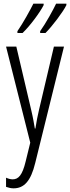

<svg xmlns="http://www.w3.org/2000/svg" viewBox="-20 -786 383 1047"><path d="M342 -766H286C271 -734 230 -659 199 -616V-606H228C265 -643 324 -721 342 -758ZM218 -766H162C145 -732 107 -662 75 -616V-606H103C145 -646 199 -720 218 -758ZM13 -532 145 -8 120 94C102 170 80 192 49 192C37 192 24 188 13 183V233C28 238 40 241 54 241C111 241 148 202 172 103L329 -532H274L193 -188C185 -154 179 -124 173 -85H170C165 -113 162 -136 150 -187L69 -532Z"/></svg>

Font: Noto Sans Display Condensed Light
Style: Regular
Weight: 300
Width: 3
Designer: Monotype Design Team
Foundry: Monotype Imaging Inc.
Version: Version 1.900